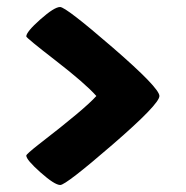

<svg xmlns="http://www.w3.org/2000/svg" viewBox="-20 -574 530 548"><path d="M55 -470Q55 -483 95 -518.5Q135 -554 151.5 -554Q168 -554 301.5 -438.5Q435 -323 435 -300Q435 -277 301.5 -161.5Q168 -46 152 -46Q136 -46 95.5 -82Q55 -118 55 -130Q55 -134 92 -163Q223 -264 255 -300Q223 -336 139 -401Q55 -466 55 -470Z"/></svg>

Font: Germania One
Style: Regular
Weight: 400
Designer: John Vargas Beltran
Foundry: John Vargas Beltran
Version: Version 1.001